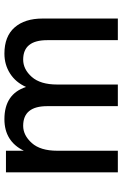

<svg xmlns="http://www.w3.org/2000/svg" viewBox="138 -692 554 870"><g transform="rotate(-90 415.0 -257.0)"><path d="M766 0H668V-320Q668 -429 580 -429Q536 -429 501.5 -390Q467 -351 467 -275V0H369V-320Q369 -429 280 -429Q237 -429 202 -390Q167 -351 167 -275V0H69V-507H167V-426Q210 -514 310 -514Q424 -514 456 -416Q477 -463 517 -488.5Q557 -514 607 -514Q685 -514 725.5 -468Q766 -422 766 -341Z"/></g></svg>

Font: Hind Vadodara Medium
Style: Regular
Weight: 500
Designer: Hitesh Malaviya
Foundry: Indian Type Foundry
Version: Version 1.001;PS 1.0;hotconv 1.0.86;makeotf.lib2.5.63406; tt